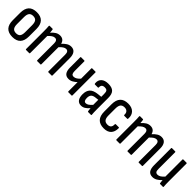

<svg xmlns="http://www.w3.org/2000/svg" viewBox="282 -1633 2776 2776"><g transform="rotate(45 1670.5 -244.5)"><path d="M210 8Q44 8 44 -169V-319Q44 -497 210 -497Q376 -497 376 -319V-169Q376 8 210 8ZM210 -68Q254 -68 273.5 -93Q293 -118 293 -173V-314Q293 -370 273.5 -395.5Q254 -421 210 -421Q167 -421 147 -395.5Q127 -370 127 -314V-173Q127 -118 147 -93Q167 -68 210 -68Z M484 0Q475 0 475 -10V-366Q475 -402 474 -430Q473 -458 471 -476Q470 -488 480 -488H538Q545 -488 546 -480Q548 -466 549.5 -452Q551 -438 552 -422Q585 -458 616 -477.5Q647 -497 686 -497Q760 -497 780 -422Q813 -458 844.5 -477.5Q876 -497 914 -497Q963 -497 989 -463Q1015 -429 1015 -364V-10Q1015 0 1007 0H941Q932 0 932 -10V-354Q932 -421 884 -421Q862 -421 838.5 -405.5Q815 -390 787 -360V-10Q787 0 778 0H712Q704 0 704 -10V-354Q704 -421 656 -421Q633 -421 609.5 -405.5Q586 -390 558 -360V-10Q558 0 549 0Z M1350 0Q1340 0 1340 -10V-198Q1312 -172 1281 -154.5Q1250 -137 1213 -137Q1161 -137 1137 -171.5Q1113 -206 1113 -270V-479Q1113 -488 1121 -488H1187Q1196 -488 1196 -479V-283Q1196 -247 1206.5 -229.5Q1217 -212 1243 -212Q1269 -212 1293.5 -228Q1318 -244 1340 -269V-479Q1340 -488 1349 -488H1415Q1423 -488 1423 -479V-10Q1423 0 1415 0Z M1612 8Q1565 8 1539.5 -26.5Q1514 -61 1514 -125Q1514 -196 1550 -235.5Q1586 -275 1673 -284L1732 -290V-348Q1732 -391 1719 -407Q1706 -423 1671 -423Q1608 -423 1611 -361Q1611 -351 1602 -351H1542Q1532 -351 1531 -366Q1525 -427 1562.5 -462Q1600 -497 1673 -497Q1747 -497 1781 -462.5Q1815 -428 1815 -349V-121Q1815 -82 1816 -55Q1817 -28 1819 -11Q1821 0 1811 0H1753Q1747 0 1744 -11Q1743 -20 1741.5 -34.5Q1740 -49 1739 -64Q1705 -26 1676 -9Q1647 8 1612 8ZM1596 -132Q1596 -65 1638 -65Q1659 -65 1680.5 -78.5Q1702 -92 1732 -126V-229L1680 -223Q1635 -218 1615.5 -196.5Q1596 -175 1596 -132Z M2079 8Q1913 8 1913 -171V-318Q1913 -497 2079 -497Q2154 -497 2194.5 -456.5Q2235 -416 2231 -347Q2231 -331 2222 -331H2161Q2152 -331 2152 -343Q2154 -380 2134.5 -400.5Q2115 -421 2079 -421Q2037 -421 2016.5 -396Q1996 -371 1996 -313V-175Q1996 -118 2016.5 -93Q2037 -68 2079 -68Q2153 -68 2151 -144Q2151 -158 2160 -158H2222Q2231 -158 2231 -147Q2231 -72 2192.5 -32Q2154 8 2079 8Z M2332 0Q2323 0 2323 -10V-366Q2323 -402 2322 -430Q2321 -458 2319 -476Q2318 -488 2328 -488H2386Q2393 -488 2394 -480Q2396 -466 2397.5 -452Q2399 -438 2400 -422Q2433 -458 2464 -477.5Q2495 -497 2534 -497Q2608 -497 2628 -422Q2661 -458 2692.5 -477.5Q2724 -497 2762 -497Q2811 -497 2837 -463Q2863 -429 2863 -364V-10Q2863 0 2855 0H2789Q2780 0 2780 -10V-354Q2780 -421 2732 -421Q2710 -421 2686.5 -405.5Q2663 -390 2635 -360V-10Q2635 0 2626 0H2560Q2552 0 2552 -10V-354Q2552 -421 2504 -421Q2481 -421 2457.5 -405.5Q2434 -390 2406 -360V-10Q2406 0 2397 0Z M3075 8Q3021 8 2996 -26.5Q2971 -61 2971 -132V-479Q2971 -488 2980 -488H3045Q3054 -488 3054 -479V-138Q3054 -99 3065.5 -83.5Q3077 -68 3102 -68Q3128 -68 3152 -83.5Q3176 -99 3203 -130V-479Q3203 -488 3212 -488H3277Q3286 -488 3286 -479V-122Q3286 -85 3287 -58Q3288 -31 3290 -11Q3292 0 3282 0H3226Q3217 0 3216 -9Q3212 -35 3210 -66Q3179 -31 3145 -11.5Q3111 8 3075 8Z"/></g></svg>

Font: Sofia Sans Condensed Medium
Style: Regular
Weight: 500
Designer: Botio Nikoltchev, Ani Petrova
Foundry: lettersoup
Version: Version 4.101; ttfautohint (v1.8.4.7-5d5b)